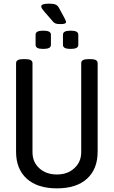

<svg xmlns="http://www.w3.org/2000/svg" viewBox="-20 -1026 623 1052"><path d="M68 -195V-680Q68 -702 106 -702H120Q158 -702 158 -680V-192Q158 -138 195.5 -104Q233 -70 292 -70Q350 -70 387.5 -104.5Q425 -139 425 -192V-680Q425 -702 463 -702H477Q515 -702 515 -680V-195Q515 -100 457 -47Q399 6 292 6Q185 6 126.5 -47Q68 -100 68 -195ZM175 -780V-836Q175 -847 185 -852.5Q195 -858 217 -858Q239 -858 249 -852.5Q259 -847 259 -836V-780Q259 -769 249 -763.5Q239 -758 217 -758Q195 -758 185 -763.5Q175 -769 175 -780ZM325 -780V-836Q325 -847 335 -852.5Q345 -858 367 -858Q389 -858 399 -852.5Q409 -847 409 -836V-780Q409 -769 399 -763.5Q389 -758 367 -758Q345 -758 335 -763.5Q325 -769 325 -780ZM271 -907 224 -961Q217 -969 211.5 -977Q206 -985 206 -991Q206 -1006 248 -1006Q273 -1006 284.5 -1001Q296 -996 303 -983L335 -924Q342 -910 342 -905Q342 -894 314 -894Q295 -894 286.5 -896.5Q278 -899 271 -907Z"/></svg>

Font: Asap Condensed
Style: Regular
Weight: 400
Designer: Pablo Cosgaya
Foundry: Omnibus-Type
Version: Version 1.010; ttfautohint (v1.8)